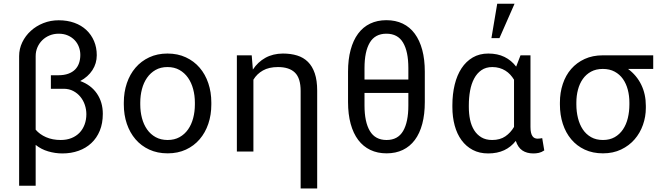

<svg xmlns="http://www.w3.org/2000/svg" viewBox="-20 -832 3641 1054"><path d="M302.2 -720.7Q349.6 -720.7 388.2 -706.8Q426.8 -692.9 454.1 -667.2Q481.4 -641.6 496.3 -606.4Q511.2 -571.3 511.2 -528.8Q511.2 -483.9 487.3 -447Q463.4 -410.2 420.4 -387.2Q479.5 -365.7 512 -318.4Q544.4 -271 544.4 -207Q544.4 -154.8 527.8 -114.5Q511.2 -74.2 481.4 -46.4Q451.7 -18.6 411.1 -4.2Q370.6 10.3 322.8 10.3Q283.2 10.3 244.6 -1Q206.1 -12.2 175.8 -36.6V187.5H85V-523.9Q85 -564 102.3 -599.9Q119.6 -635.7 149.2 -662.6Q178.7 -689.5 218 -705.1Q257.3 -720.7 302.2 -720.7ZM300.3 -418.9Q331.5 -418.9 354.5 -427.2Q377.4 -435.5 392.1 -450.2Q406.7 -464.8 413.8 -485.4Q420.9 -505.9 420.9 -530.8Q420.9 -553.2 413.1 -574.2Q405.3 -595.2 390.1 -611.3Q375 -627.4 352.8 -637.2Q330.6 -647 302.2 -647Q275.4 -647 252.2 -637.5Q229 -627.9 212.2 -611.3Q195.3 -594.7 185.5 -572.3Q175.8 -549.8 175.8 -523.9V-120.1Q197.8 -94.2 232.9 -78.9Q268.1 -63.5 313.5 -63.5Q346.2 -63.5 372.3 -74Q398.4 -84.5 416.5 -103.3Q434.6 -122.1 444.3 -148.2Q454.1 -174.3 454.1 -205.1Q454.1 -231 445.8 -255.9Q437.5 -280.8 421.4 -300.5Q405.3 -320.3 382.1 -332.5Q358.9 -344.7 329.1 -344.7H259.3V-418.9Z M659.7 -269Q659.7 -326.2 676.3 -375.2Q692.9 -424.3 723.9 -460.4Q754.9 -496.6 799.3 -517.3Q843.8 -538.1 899.4 -538.1Q955.6 -538.1 1000.2 -517.3Q1044.9 -496.6 1075.9 -460.4Q1106.9 -424.3 1123.5 -375.2Q1140.1 -326.2 1140.1 -269V-258.3Q1140.1 -201.2 1123.5 -152.3Q1106.9 -103.5 1075.9 -67.4Q1044.9 -31.2 1000.5 -10.7Q956.1 9.8 900.4 9.8Q844.2 9.8 799.6 -10.7Q754.9 -31.2 723.9 -67.4Q692.9 -103.5 676.3 -152.3Q659.7 -201.2 659.7 -258.3ZM750 -258.3Q750 -219.2 759.3 -183.8Q768.6 -148.4 787.4 -121.6Q806.2 -94.7 834.5 -79.1Q862.8 -63.5 900.4 -63.5Q937.5 -63.5 965.6 -79.1Q993.7 -94.7 1012.5 -121.6Q1031.2 -148.4 1040.5 -183.8Q1049.8 -219.2 1049.8 -258.3V-269Q1049.8 -307.6 1040.3 -343Q1030.8 -378.4 1012 -405.3Q993.2 -432.1 965.1 -448Q937 -463.9 899.4 -463.9Q861.8 -463.9 834 -448Q806.2 -432.1 787.4 -405.3Q768.6 -378.4 759.3 -343Q750 -307.6 750 -269Z M1361.8 -528.3 1368.2 -450.2Q1395 -491.2 1436.5 -514.4Q1478 -537.6 1532.7 -538.1Q1576.7 -538.1 1611.3 -527.3Q1646 -516.6 1670.4 -492.4Q1694.8 -468.3 1708 -429.4Q1721.2 -390.6 1721.2 -334.5V202.6H1630.4V-332.5Q1630.4 -402.8 1599.1 -433.3Q1567.9 -463.9 1505.9 -463.9Q1456.5 -463.9 1423.3 -445.1Q1390.1 -426.3 1371.1 -394.5V0H1280.3V-528.3Z M2312 -272Q2312 -204.6 2298.1 -152.1Q2284.2 -99.6 2257.3 -63.7Q2230.5 -27.8 2191.4 -9Q2152.3 9.8 2102.1 9.8Q2052.2 9.8 2012.9 -9Q1973.6 -27.8 1946.5 -63.7Q1919.4 -99.6 1905 -152.1Q1890.6 -204.6 1890.6 -272V-438.5Q1890.6 -505.9 1904.8 -558.3Q1918.9 -610.8 1945.8 -647.2Q1972.7 -683.6 2012 -702.4Q2051.3 -721.2 2101.1 -721.2Q2151.4 -721.2 2190.7 -702.4Q2230 -683.6 2256.8 -647.2Q2283.7 -610.8 2297.9 -558.3Q2312 -505.9 2312 -438.5ZM2221.7 -321.8H1981V-252.9Q1981 -162.1 2010.5 -112.8Q2040 -63.5 2102.1 -63.5Q2164.1 -63.5 2192.9 -112.8Q2221.7 -162.1 2221.7 -252.9ZM1981 -395.5H2221.7V-458.5Q2221.7 -549.3 2192.6 -598.1Q2163.6 -647 2101.1 -647Q2039.1 -647 2010 -598.1Q1981 -549.3 1981 -458.5Z M2892.1 -528.3V-135.3Q2892.1 -116.7 2895 -104.2Q2897.9 -91.8 2903.1 -84.5Q2908.2 -77.1 2915.3 -74Q2922.4 -70.8 2931.2 -70.8Q2938.5 -70.8 2945.1 -71.8Q2951.7 -72.8 2956.5 -73.7L2967.8 -6.3Q2952.6 3.9 2938.2 7.1Q2923.8 10.3 2908.2 10.3Q2871.6 10.3 2847.4 -6.1Q2823.2 -22.5 2811.5 -58.6Q2785.2 -24.9 2747.6 -7.3Q2710 10.3 2659.7 10.3Q2611.8 10.3 2575.2 -9Q2538.6 -28.3 2513.7 -62.3Q2488.8 -96.2 2476.1 -142.8Q2463.4 -189.5 2463.4 -244.1V-254.4Q2463.4 -315.4 2476.1 -367.4Q2488.8 -419.4 2513.7 -457.3Q2538.6 -495.1 2575.4 -516.6Q2612.3 -538.1 2660.6 -538.1Q2711.4 -538.1 2749.3 -519.5Q2787.1 -501 2813.5 -466.3L2837.4 -528.3ZM2553.7 -244.1Q2553.7 -207.5 2560.5 -174.8Q2567.4 -142.1 2582.8 -117.4Q2598.1 -92.8 2622.6 -78.1Q2647 -63.5 2681.6 -63.5Q2725.1 -63.5 2754.2 -83.5Q2783.2 -103.5 2801.8 -135.3V-394.5Q2792.5 -409.7 2780.8 -422.4Q2769 -435.1 2754.2 -444.3Q2739.3 -453.6 2721.4 -458.7Q2703.6 -463.9 2682.6 -463.9Q2647.5 -463.9 2622.8 -446.8Q2598.1 -429.7 2582.8 -400.6Q2567.4 -371.6 2560.5 -333.7Q2553.7 -295.9 2553.7 -254.4ZM2709.5 -811.5H2804.7L2721.7 -622.6H2677.7Z M3565.9 -453.6H3427.7Q3475.1 -418.5 3500.2 -366.9Q3525.4 -315.4 3525.4 -251V-239.7Q3525.4 -191.4 3509.5 -146.5Q3493.7 -101.6 3463.6 -66.9Q3433.6 -32.2 3389.6 -11.2Q3345.7 9.8 3290 9.8Q3233.9 9.8 3189.9 -10.7Q3146 -31.2 3115.7 -67.4Q3085.4 -103.5 3069.6 -152.3Q3053.7 -201.2 3053.7 -258.3V-269Q3053.7 -323.7 3069.6 -371.3Q3085.4 -418.9 3115.7 -453.6Q3146 -488.3 3189.7 -508.3Q3233.4 -528.3 3289.1 -528.3H3565.9ZM3144 -258.3Q3144 -219.2 3152.8 -183.8Q3161.6 -148.4 3179.4 -121.6Q3197.3 -94.7 3224.9 -79.1Q3252.4 -63.5 3290 -63.5Q3327.1 -63.5 3354.5 -79.1Q3381.8 -94.7 3399.9 -121.6Q3418 -148.4 3426.5 -183.8Q3435.1 -219.2 3435.1 -258.3V-269Q3435.1 -306.2 3426.3 -339.6Q3417.5 -373 3399.7 -398.4Q3381.8 -423.8 3354.2 -438.7Q3326.7 -453.6 3289.1 -453.6Q3252 -453.6 3224.6 -438.7Q3197.3 -423.8 3179.4 -398.4Q3161.6 -373 3152.8 -339.6Q3144 -306.2 3144 -269Z"/></svg>

Font: Roboto Mono
Style: Regular
Weight: 400
Designer: Google
Version: Version 2.000985; 2015; ttfautohint (v1.3)